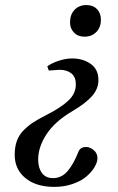

<svg xmlns="http://www.w3.org/2000/svg" viewBox="-20 -522 465 759"><path d="M38.1 89.8Q38.1 59.1 46.6 35.2Q55.2 11.2 73.7 -7.3Q92.3 -25.9 112.8 -39.1Q133.3 -52.2 166 -68.8Q221.7 -97.2 250.7 -124.8Q279.8 -152.3 279.8 -188Q279.8 -218.3 261.7 -232.2Q243.7 -246.1 215.8 -246.1Q209.5 -246.1 172.9 -243.2L167 -259.8Q184.1 -272.5 212.2 -281.7Q240.2 -291 265.1 -291Q307.6 -291 338.4 -269.5Q369.1 -248 369.1 -205.1Q369.1 -170.9 343.8 -142.1Q318.4 -113.3 265.1 -82Q197.3 -42 164.1 8.3Q130.9 58.6 130.9 108.9Q130.9 141.6 145.8 161.9Q160.6 182.1 189.9 182.1Q223.6 182.1 247.3 154.3Q271 126.5 290 78.1Q296.9 59.1 320.8 59.1Q335.4 59.1 350.3 71.3Q365.2 83.5 365.2 103Q365.2 119.1 354 138.2Q342.8 157.2 322.5 175Q302.2 192.9 268.3 204.8Q234.4 216.8 194.8 216.8Q122.6 216.8 80.3 181.9Q38.1 147 38.1 89.8ZM256.8 -433.1Q256.8 -464.4 274.7 -483.2Q292.5 -502 321.8 -502Q348.1 -502 363.5 -485.8Q378.9 -469.7 378.9 -444.8Q378.9 -414.1 360.8 -395.5Q342.8 -377 314 -377Q288.1 -377 272.5 -393.3Q256.8 -409.7 256.8 -433.1Z"/></svg>

Font: Linguistics Pro
Style: Italic
Weight: 400
Italic angle: -12°
Designer: Stefan Peev, Context Ltd
Foundry: Stefan Peev, Context Ltd
Version: Version 001.000